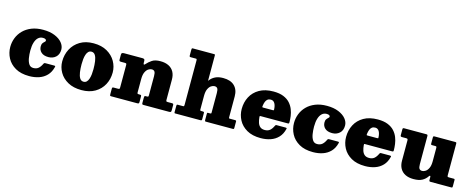

<svg xmlns="http://www.w3.org/2000/svg" viewBox="-36 -1491 5484 2222"><g transform="rotate(15 2706.0 -380.0)"><path d="M25 -250Q25 -180 57.5 -118.2Q90 -56.5 156.2 -18.2Q222.5 20 323 20Q386 20 439.8 1.8Q493.5 -16.5 531.2 -55.8Q569 -95 584.5 -157.5Q587 -167.5 584.5 -170.2Q582 -173 569 -173H471Q459.5 -173 454.8 -170.5Q450 -168 446.5 -160.5Q428.5 -122 405.2 -102.5Q382 -83 345 -83Q310.5 -83 292.2 -110.2Q274 -137.5 267 -180.2Q260 -223 260 -270Q260 -327 272.5 -367Q285 -407 308.2 -428Q331.5 -449 364 -449Q385 -449 395 -442.5Q405 -436 405 -426Q405 -417.5 394.8 -409.2Q384.5 -401 374.2 -387.2Q364 -373.5 364 -348Q364 -305.5 393.8 -277.8Q423.5 -250 481 -250Q533 -250 568.5 -281.8Q604 -313.5 604 -372Q604 -415.5 572.8 -453.8Q541.5 -492 483.2 -516Q425 -540 344 -540Q265 -540 205.2 -516Q145.5 -492 105.5 -451.2Q65.5 -410.5 45.2 -358.5Q25 -306.5 25 -250Z M874 -270Q874 -301.5 877.2 -331.8Q880.5 -362 888.8 -386.5Q897 -411 911.5 -425.5Q926 -440 948 -440Q977.5 -440 993.5 -414.2Q1009.5 -388.5 1015.8 -345.2Q1022 -302 1022 -250Q1022 -218.5 1018.8 -188.2Q1015.5 -158 1007.2 -133.5Q999 -109 984.5 -94.5Q970 -80 948 -80Q918.5 -80 902.5 -105.8Q886.5 -131.5 880.2 -174.8Q874 -218 874 -270ZM649 -245Q649 -175 684 -114.5Q719 -54 785.8 -17Q852.5 20 948 20Q1043.5 20 1110.2 -19.2Q1177 -58.5 1212 -124.2Q1247 -190 1247 -270Q1247 -340 1212 -401.8Q1177 -463.5 1110.2 -501.8Q1043.5 -540 948 -540Q852.5 -540 785.8 -499.5Q719 -459 684 -392Q649 -325 649 -245Z M1352 -415Q1367 -415 1371 -411.2Q1375 -407.5 1375 -392V-126Q1375 -110.5 1370.2 -107.8Q1365.5 -105 1350 -105H1305Q1292 -105 1288.5 -101.2Q1285 -97.5 1285 -84V-20.5Q1285 -8.5 1287.2 -4.2Q1289.5 0 1301 0H1610Q1622 0 1628.5 -2.8Q1635 -5.5 1635 -18.5V-86.5Q1635 -99 1630.8 -102Q1626.5 -105 1615 -105H1603Q1591 -105 1588 -109.2Q1585 -113.5 1585 -124.5V-283Q1585 -334.5 1599.5 -365.2Q1614 -396 1635 -409.5Q1656 -423 1675 -423Q1698.5 -423 1709.2 -408.2Q1720 -393.5 1720 -353V-124.5Q1720 -111.5 1716.2 -108.2Q1712.5 -105 1699 -105H1686Q1674.5 -105 1672.2 -98.8Q1670 -92.5 1670 -82V-23Q1670 -9 1673 -4.5Q1676 0 1690 0H1991Q2008.5 0 2014.2 -3.8Q2020 -7.5 2020 -26V-86.5Q2020 -97 2016 -101Q2012 -105 2002 -105H1954Q1938.5 -105 1934.2 -108.2Q1930 -111.5 1930 -126.5V-369Q1930 -422.5 1909 -460.8Q1888 -499 1847.2 -519.5Q1806.5 -540 1748 -540Q1684.5 -540 1648.5 -516Q1612.5 -492 1585.5 -461Q1575 -449 1570 -453.8Q1565 -458.5 1565 -477V-495Q1565 -511 1556.8 -515.5Q1548.5 -520 1537 -520H1318Q1302.5 -520 1293.8 -515.5Q1285 -511 1285 -493.5V-440.5Q1285 -424 1289 -419.5Q1293 -415 1310 -415Z M2133.5 -675Q2143 -675 2145.2 -671.5Q2147.5 -668 2147.5 -658V-122.5Q2147.5 -112.5 2145.2 -108.8Q2143 -105 2133 -105H2071.5Q2062 -105 2059.8 -101.5Q2057.5 -98 2057.5 -88V-13Q2057.5 -6.5 2059.2 -3.2Q2061 0 2067.5 0H2369Q2379.5 0 2383.5 -3Q2387.5 -6 2387.5 -17V-91.5Q2387.5 -100 2384 -102.5Q2380.5 -105 2373 -105H2355.5Q2345 -105 2341.2 -107.5Q2337.5 -110 2337.5 -120V-283Q2337.5 -334.5 2352 -365.2Q2366.5 -396 2387.5 -409.5Q2408.5 -423 2427.5 -423Q2451 -423 2461.8 -408.2Q2472.5 -393.5 2472.5 -353V-117.5Q2472.5 -109.5 2469.2 -107.2Q2466 -105 2457.5 -105H2433.5Q2426 -105 2424.2 -101.8Q2422.5 -98.5 2422.5 -90.5V-18Q2422.5 -8 2424.5 -4Q2426.5 0 2436.5 0H2757.5Q2766 0 2769.2 -2.8Q2772.5 -5.5 2772.5 -15V-93Q2772.5 -100 2769 -102.5Q2765.5 -105 2758.5 -105H2695.5Q2686 -105 2684.2 -106.8Q2682.5 -108.5 2682.5 -118V-369Q2682.5 -449.5 2635.5 -494.8Q2588.5 -540 2500.5 -540Q2444.5 -540 2407.8 -522.2Q2371 -504.5 2348.5 -476.5Q2344.5 -471.5 2342 -467.2Q2339.5 -463 2338.5 -465Q2337.5 -467 2337.5 -479V-768.5Q2337.5 -774.5 2335.2 -777.2Q2333 -780 2327.5 -780H2071.5Q2061.5 -780 2059.5 -775.8Q2057.5 -771.5 2057.5 -761.5V-692.5Q2057.5 -682.5 2060.5 -678.8Q2063.5 -675 2074.5 -675Z M2798 -250Q2798 -180 2830.5 -118.2Q2863 -56.5 2929.2 -18.2Q2995.5 20 3096 20Q3159.5 20 3213.5 1.5Q3267.5 -17 3305.2 -56.8Q3343 -96.5 3358 -160Q3360 -168.5 3357.2 -170.8Q3354.5 -173 3344 -173H3238Q3229 -173 3225.8 -169.8Q3222.5 -166.5 3220 -161Q3202 -122 3178.5 -102.5Q3155 -83 3118 -83Q3082.5 -83 3062.2 -100.2Q3042 -117.5 3032.8 -146.5Q3023.5 -175.5 3020.5 -211Q3020 -220.5 3020.8 -223.2Q3021.5 -226 3032 -226H3355Q3366.5 -226 3369.2 -229.8Q3372 -233.5 3372 -245Q3372 -277.5 3366.8 -316.8Q3361.5 -356 3346.2 -395.2Q3331 -434.5 3301.5 -467.2Q3272 -500 3223.5 -520Q3175 -540 3103 -540Q3002.5 -540 2934.5 -500.8Q2866.5 -461.5 2832.2 -395.8Q2798 -330 2798 -250ZM3036 -329Q3023 -329 3022.2 -332.8Q3021.5 -336.5 3023 -347.5Q3026.5 -375.5 3034.8 -396.5Q3043 -417.5 3058 -429.2Q3073 -441 3097 -441Q3113.5 -441 3125.2 -433.5Q3137 -426 3144.8 -412.5Q3152.5 -399 3156.8 -381Q3161 -363 3162 -342.5Q3163 -332.5 3161.2 -330.8Q3159.5 -329 3149 -329Z M3424.5 -250Q3424.5 -180 3457 -118.2Q3489.5 -56.5 3555.8 -18.2Q3622 20 3722.5 20Q3785.5 20 3839.2 1.8Q3893 -16.5 3930.8 -55.8Q3968.5 -95 3984 -157.5Q3986.5 -167.5 3984 -170.2Q3981.5 -173 3968.5 -173H3870.5Q3859 -173 3854.2 -170.5Q3849.5 -168 3846 -160.5Q3828 -122 3804.8 -102.5Q3781.5 -83 3744.5 -83Q3710 -83 3691.8 -110.2Q3673.5 -137.5 3666.5 -180.2Q3659.5 -223 3659.5 -270Q3659.5 -327 3672 -367Q3684.5 -407 3707.8 -428Q3731 -449 3763.5 -449Q3784.5 -449 3794.5 -442.5Q3804.5 -436 3804.5 -426Q3804.5 -417.5 3794.2 -409.2Q3784 -401 3773.8 -387.2Q3763.5 -373.5 3763.5 -348Q3763.5 -305.5 3793.2 -277.8Q3823 -250 3880.5 -250Q3932.5 -250 3968 -281.8Q4003.5 -313.5 4003.5 -372Q4003.5 -415.5 3972.2 -453.8Q3941 -492 3882.8 -516Q3824.5 -540 3743.5 -540Q3664.5 -540 3604.8 -516Q3545 -492 3505 -451.2Q3465 -410.5 3444.8 -358.5Q3424.5 -306.5 3424.5 -250Z M4048.5 -250Q4048.5 -180 4081 -118.2Q4113.5 -56.5 4179.8 -18.2Q4246 20 4346.5 20Q4410 20 4464 1.5Q4518 -17 4555.8 -56.8Q4593.5 -96.5 4608.5 -160Q4610.5 -168.5 4607.8 -170.8Q4605 -173 4594.5 -173H4488.5Q4479.5 -173 4476.2 -169.8Q4473 -166.5 4470.5 -161Q4452.5 -122 4429 -102.5Q4405.5 -83 4368.5 -83Q4333 -83 4312.8 -100.2Q4292.5 -117.5 4283.2 -146.5Q4274 -175.5 4271 -211Q4270.5 -220.5 4271.2 -223.2Q4272 -226 4282.5 -226H4605.5Q4617 -226 4619.8 -229.8Q4622.5 -233.5 4622.5 -245Q4622.5 -277.5 4617.2 -316.8Q4612 -356 4596.8 -395.2Q4581.5 -434.5 4552 -467.2Q4522.5 -500 4474 -520Q4425.5 -540 4353.5 -540Q4253 -540 4185 -500.8Q4117 -461.5 4082.8 -395.8Q4048.5 -330 4048.5 -250ZM4286.5 -329Q4273.5 -329 4272.8 -332.8Q4272 -336.5 4273.5 -347.5Q4277 -375.5 4285.2 -396.5Q4293.5 -417.5 4308.5 -429.2Q4323.5 -441 4347.5 -441Q4364 -441 4375.8 -433.5Q4387.5 -426 4395.2 -412.5Q4403 -399 4407.2 -381Q4411.5 -363 4412.5 -342.5Q4413.5 -332.5 4411.8 -330.8Q4410 -329 4399.5 -329Z M4745 -151Q4745 -97.5 4766.2 -59.2Q4787.5 -21 4828 -0.5Q4868.5 20 4927 20Q4991.5 20 5029.8 -0.8Q5068 -21.5 5091 -56.5Q5098.5 -68 5104.2 -66.8Q5110 -65.5 5110 -54V-22.5Q5110 -8.5 5113.2 -4.2Q5116.5 0 5130.5 0H5374.5Q5385 0 5387.5 -3.8Q5390 -7.5 5390 -18.5V-90Q5390 -98.5 5387.5 -101.8Q5385 -105 5376.5 -105H5324Q5309.5 -105 5304.8 -107.8Q5300 -110.5 5300 -125V-501Q5300 -512.5 5297.2 -516.2Q5294.5 -520 5283 -520H5037Q5025.5 -520 5022.8 -516Q5020 -512 5020 -500V-431Q5020 -420 5024 -417.5Q5028 -415 5039 -415H5074Q5085 -415 5087.5 -410.2Q5090 -405.5 5090 -394V-237Q5090 -185.5 5075.5 -154.8Q5061 -124 5040 -110.5Q5019 -97 5000 -97Q4977 -97 4966 -111.8Q4955 -126.5 4955 -167V-500.5Q4955 -513.5 4951 -516.8Q4947 -520 4935 -520H4673Q4660.5 -520 4657.8 -515.8Q4655 -511.5 4655 -498.5V-434Q4655 -422 4659.5 -418.5Q4664 -415 4676 -415H4725Q4736.5 -415 4740.8 -410.8Q4745 -406.5 4745 -394.5Z"/></g></svg>

Font: Besley Black
Style: Regular
Weight: 900
Designer: Owen Earl
Foundry: indestructible type*
Version: Version 2.001